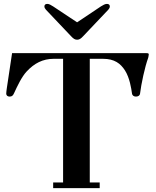

<svg xmlns="http://www.w3.org/2000/svg" viewBox="-20 -966 801 986"><path d="M208 -933C208 -926 212 -921 216 -916L345 -780C357 -767 365 -762 376 -762C387 -762 395 -767 407 -780L536 -916C540 -921 544 -926 544 -933C544 -941 539 -946 529 -946C520 -946 509 -940 498 -933L377 -852H375L253 -933C242 -940 232 -946 223 -946C213 -946 208 -941 208 -933ZM12 -485C12 -476 19 -470 29 -470C42 -470 47 -476 52 -487C70 -526 91 -571 117 -599C156 -641 200 -664 256 -664H304V-29H253V0H492V-29H441V-664H509C568 -664 599 -640 622 -604C646 -566 654 -513 658 -485C659 -477 666 -470 678 -470C690 -470 698 -476 699 -484C705 -534 724 -623 741 -669C742 -673 744 -683 744 -687C744 -691 741 -693 733 -693H42L15 -513C14 -505 12 -492 12 -485Z"/></svg>

Font: Monomakh Unicode
Style: Regular
Weight: 400
Version: Version 1.2